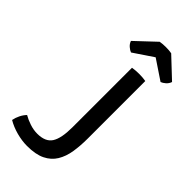

<svg xmlns="http://www.w3.org/2000/svg" viewBox="-277 -953 1027 1027"><g transform="rotate(45 236.0 -440.0)"><path d="M48 -107.5Q71 -94 100 -84.5Q129 -75 157 -75Q219 -75 242.5 -112.5Q266 -150 266 -232V-683Q277 -685 291 -686Q305 -687 317 -687Q329 -687 342.5 -686Q356 -685 366.5 -683V-247Q366.5 -193 359 -146Q351.5 -99 330.2 -64Q309 -29 269.2 -9.5Q229.5 10 165 10Q126.5 10 84.5 -1.2Q42.5 -12.5 10 -32Q14 -53 23.8 -72.8Q33.5 -92.5 48 -107.5ZM359.5 -886 471.5 -780.5Q466 -764 452.8 -752.5Q439.5 -741 428 -737L316 -812L204.5 -737Q193 -741 179.5 -752.5Q166 -764 160.5 -780.5L272.5 -886Q292 -889.5 316 -889.5Q340.5 -889.5 359.5 -886Z"/></g></svg>

Font: Signika Negative
Style: Regular
Weight: 400
Designer: Anna Giedry
Foundry: Anna Giedry
Version: Version 2.001